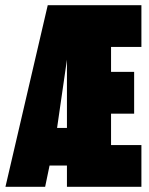

<svg xmlns="http://www.w3.org/2000/svg" viewBox="-20 -720 575 740"><path d="M1 0H154L171 -82H238V0H525V-161H408V-282H497V-443H408V-539H525V-700H164ZM238 -227H200L238 -490Z"/></svg>

Font: Queering Heavy
Style: Bold
Weight: 900
Designer: Adam Naccarato
Foundry: adamnac
Version: Version 2.000;hotconv 1.0.109;makeotfexe 2.5.65596